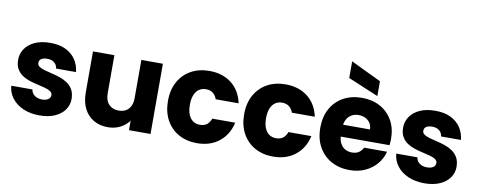

<svg xmlns="http://www.w3.org/2000/svg" viewBox="-69 -1165 3753 1502"><g transform="rotate(10 1808.0 -413.5)"><path d="M288.7 7.9Q214.8 7.9 158.3 -17.1Q101.7 -42.2 69 -85.6Q36.4 -129 32.3 -182.7H200.5Q204 -153.5 228 -135.8Q251.9 -118.2 287.3 -118.2Q309.2 -118.2 324 -124Q338.8 -129.9 346.7 -140.1Q354.5 -150.4 354.5 -163Q354.5 -182.3 337.7 -193.7Q321 -205 294.1 -212.4Q267.2 -219.8 234.5 -227Q201.8 -234.1 169.4 -244.6Q137 -255 110.1 -273Q83.2 -291 66.5 -320Q49.8 -349 49.8 -392.5Q49.8 -440.2 76.3 -479.7Q102.8 -519.1 153.5 -542.5Q204.2 -565.8 276.6 -565.8Q349.1 -565.8 399.3 -541.1Q449.5 -516.5 478.1 -473.8Q506.6 -431.1 512.3 -375.6H354.4Q350.9 -404.7 329.7 -422Q308.5 -439.2 272 -439.2Q252.1 -439.2 237.9 -433.8Q223.8 -428.5 216.7 -419.2Q209.7 -409.9 209.7 -396.2Q209.7 -376.9 226.2 -365.9Q242.6 -354.8 269.6 -347.2Q296.6 -339.6 329 -332.1Q361.5 -324.7 393.6 -313.7Q425.8 -302.7 453.3 -284.2Q480.7 -265.7 497.6 -236.4Q514.6 -207 515.1 -161.9Q515.1 -113.8 487.7 -75.2Q460.4 -36.6 409.7 -14.3Q359 7.9 288.7 7.9Z M1170.6 -557.9V0H999.5V-557.9ZM785.4 -557.9V-255.1Q785.4 -198.1 814.7 -167.5Q843.9 -137 892.2 -137Q925.2 -137 949.3 -150.5Q973.4 -164.1 986.5 -190.7Q999.5 -217.2 999.5 -255.1L1020.6 -116.3Q1008.6 -82.1 981.7 -54.4Q954.8 -26.7 916.6 -10.4Q878.4 5.9 831.2 5.9Q766.7 5.9 718.1 -22.5Q669.5 -50.8 642.4 -104.1Q615.3 -157.4 615.3 -232.3V-557.9Z M1260 -279.2Q1260 -367.3 1295.8 -431.8Q1331.7 -496.3 1394.8 -531.1Q1457.9 -565.8 1539.5 -565.8Q1644.8 -565.8 1715.6 -510.7Q1786.4 -455.5 1807.8 -355.9H1625.6Q1615.8 -385.3 1593.9 -402.7Q1572 -420.1 1536.9 -420.1Q1506.2 -420.1 1483.1 -404.2Q1459.9 -388.3 1447 -356.9Q1434.1 -325.4 1434.1 -279.2Q1434.1 -232.9 1447 -201.2Q1459.9 -169.6 1483.1 -153.6Q1506.2 -137.7 1536.9 -137.7Q1572 -137.7 1593.5 -154.4Q1614.9 -171.2 1625.6 -202H1807.8Q1786.4 -105.2 1715.6 -48.6Q1644.8 7.9 1539.5 7.9Q1457.9 7.9 1394.8 -26.8Q1331.7 -61.5 1295.8 -126.3Q1260 -191.1 1260 -279.2Z M1865 -279.2Q1865 -367.3 1900.8 -431.8Q1936.7 -496.3 1999.8 -531.1Q2062.9 -565.8 2144.5 -565.8Q2249.8 -565.8 2320.6 -510.7Q2391.4 -455.5 2412.8 -355.9H2230.6Q2220.8 -385.3 2198.9 -402.7Q2177 -420.1 2141.9 -420.1Q2111.2 -420.1 2088.1 -404.2Q2064.9 -388.3 2052 -356.9Q2039.1 -325.4 2039.1 -279.2Q2039.1 -232.9 2052 -201.2Q2064.9 -169.6 2088.1 -153.6Q2111.2 -137.7 2141.9 -137.7Q2177 -137.7 2198.5 -154.4Q2219.9 -171.2 2230.6 -202H2412.8Q2391.4 -105.2 2320.6 -48.6Q2249.8 7.9 2144.5 7.9Q2062.9 7.9 1999.8 -26.8Q1936.7 -61.5 1900.8 -126.3Q1865 -191.1 1865 -279.2Z M2619.8 -238.3 2620.3 -332.9H2855.5Q2855 -355.9 2846.7 -373.5Q2838.4 -391.1 2823.7 -403.5Q2809.1 -415.9 2790 -422.3Q2771 -428.6 2749.5 -428.6Q2717.6 -428.6 2692.6 -414.2Q2667.6 -399.8 2653.5 -372Q2639.3 -344.3 2639.3 -303.5V-254.7Q2639.3 -213.2 2653.7 -185.4Q2668.1 -157.6 2692.5 -144.2Q2716.9 -130.9 2746.1 -130.9Q2782.7 -130.9 2803.4 -146.7Q2824.1 -162.6 2834.9 -184.6H3017Q3003.6 -130.3 2967.2 -86.8Q2930.9 -43.3 2876.2 -17.7Q2821.5 7.9 2751.9 7.9Q2670.2 7.9 2606.7 -26.8Q2543.1 -61.5 2506.5 -126.3Q2470 -191.1 2470 -279.2Q2470 -367.8 2506.1 -432Q2542.1 -496.3 2605.7 -531.1Q2669.3 -565.8 2751.9 -565.8Q2834.1 -565.8 2896.4 -531.8Q2958.8 -497.8 2994.6 -435.5Q3030.5 -373.2 3030.5 -287.9Q3030.5 -276.1 3029.7 -263.4Q3029 -250.7 3027 -238.3ZM2625.6 -701.1V-833.5L2866.7 -717.9V-600Z M3346.7 7.9Q3272.8 7.9 3216.3 -17.1Q3159.7 -42.2 3127 -85.6Q3094.4 -129 3090.3 -182.7H3258.5Q3262 -153.5 3286 -135.8Q3309.9 -118.2 3345.3 -118.2Q3367.2 -118.2 3382 -124Q3396.8 -129.9 3404.7 -140.1Q3412.5 -150.4 3412.5 -163Q3412.5 -182.3 3395.7 -193.7Q3379 -205 3352.1 -212.4Q3325.2 -219.8 3292.5 -227Q3259.8 -234.1 3227.4 -244.6Q3195 -255 3168.1 -273Q3141.2 -291 3124.5 -320Q3107.8 -349 3107.8 -392.5Q3107.8 -440.2 3134.3 -479.7Q3160.8 -519.1 3211.5 -542.5Q3262.2 -565.8 3334.6 -565.8Q3407.1 -565.8 3457.3 -541.1Q3507.5 -516.5 3536.1 -473.8Q3564.6 -431.1 3570.3 -375.6H3412.4Q3408.9 -404.7 3387.7 -422Q3366.5 -439.2 3330 -439.2Q3310.1 -439.2 3295.9 -433.8Q3281.8 -428.5 3274.7 -419.2Q3267.7 -409.9 3267.7 -396.2Q3267.7 -376.9 3284.2 -365.9Q3300.6 -354.8 3327.6 -347.2Q3354.6 -339.6 3387 -332.1Q3419.5 -324.7 3451.6 -313.7Q3483.8 -302.7 3511.3 -284.2Q3538.7 -265.7 3555.6 -236.4Q3572.6 -207 3573.1 -161.9Q3573.1 -113.8 3545.7 -75.2Q3518.4 -36.6 3467.7 -14.3Q3417 7.9 3346.7 7.9Z"/></g></svg>

Font: Poppins Variable
Style: Regular
Weight: 100
Designer: Jonny Pinhorn
Foundry: Indian Type Foundry
Version: Version 6.000